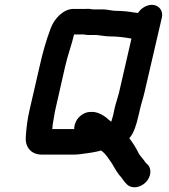

<svg xmlns="http://www.w3.org/2000/svg" viewBox="-20 -684 701 796"><path d="M344 -539H380C400 -537 417 -533 438 -533C468 -533 497 -529 525 -524L473 -298C468 -278 459 -253 455 -234L449 -206C447 -198 444 -189 441 -179C438 -182 435 -185 431 -187C418 -201 388 -220 364 -220H355C326 -220 297 -196 290 -167C289 -161 287 -155 288 -149H196L197 -151C197 -155 198 -162 199 -171C203 -191 205 -210 210 -232L250 -408C261 -457 277 -497 287 -541H314C324 -543 335 -539 344 -539ZM554 -204 561 -234C565 -252 574 -279 579 -301L651 -611C658 -640 638 -664 610 -664C586 -664 563 -648 552 -630C547 -631 542 -632 537 -632C515 -636 488 -639 463 -639C445 -639 429 -644 410 -645H365C356 -647 346 -648 335 -647H284C244 -647 205 -608 190 -566C171 -516 157 -466 144 -408L103 -230C94 -193 89 -151 87 -119C83 -77 106 -43 154 -43H286C305 -43 319 -46 336 -48L363 -52C378 -55 386 -56 399 -60C401 -59 402 -58 403 -57C420 -44 430 -26 443 -8C454 10 461 24 473 40C487 54 493 69 507 81C527 100 561 94 583 73C608 49 609 14 592 -2C587 -6 584 -9 580 -15C573 -26 559 -39 553 -52C544 -71 528 -96 516 -111C535 -131 546 -169 554 -204Z"/></svg>

Font: Electronic
Style: HvIt
Weight: 900
Version: Version 1.011